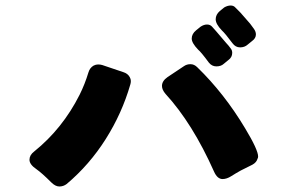

<svg xmlns="http://www.w3.org/2000/svg" viewBox="-20 -838 1040 697"><path d="M879 -676Q868 -666 851.5 -666Q835 -666 824 -681Q798 -716 785 -728Q763 -751 763 -768Q763 -785 778 -798L794 -811Q806 -818 817.5 -818Q829 -818 836 -809Q847 -798 853 -792L888 -752Q895 -743 902 -733Q909 -723 909 -713Q909 -699 895 -689ZM823 -646Q823 -630 809 -620L792 -606Q782 -597 765.5 -597Q749 -597 738 -611Q710 -649 699 -658Q676 -682 676 -698Q676 -715 692 -728L708 -741Q720 -749 731.5 -749Q743 -749 750 -741Q757 -733 766 -723L801 -682Q806 -677 809.5 -672.5Q813 -668 818 -661.5Q823 -655 823 -646ZM568 -526Q568 -544 588 -558L648 -598Q658 -605 671.5 -605Q685 -605 696 -594Q794 -499 870 -372Q917 -294 917 -270Q917 -265 915 -262Q911 -248 896 -240L854 -219Q836 -209 819.5 -198.5Q803 -188 788 -188Q769 -188 757 -215Q679 -390 581 -497Q568 -512 568 -526ZM222 -170Q210 -161 195.5 -161Q181 -161 166 -176Q132 -210 112 -224Q87 -241 87 -258Q87 -275 104 -288Q207 -371 269 -494Q288 -532 301 -575Q306 -592 320 -600Q328 -604 336 -604Q344 -604 351 -602L428 -576Q444 -571 451 -558Q455 -551 455 -544Q455 -537 453 -531Q423 -427 364 -333.5Q305 -240 222 -170Z"/></svg>

Font: Tsunagi Gothic Black
Style: Regular
Weight: 900
Designer: Yoshimichi Ohira
Foundry: Positype
Version: Version 1.001